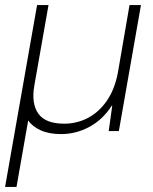

<svg xmlns="http://www.w3.org/2000/svg" viewBox="-32 -516 603 756"><path d="M-12 220 114 -496H159L103 -178Q91 -108 119 -68.5Q147 -29 221 -29Q270 -29 313 -51Q356 -73 387.5 -117.5Q419 -162 432 -229L478 -496H523L436 0H396L410 -100H408Q373 -45 320 -16.5Q267 12 208 12Q161 12 128 -3Q95 -18 79 -42L33 220Z"/></svg>

Font: DM Sans 18pt ExtraLight
Style: Italic
Weight: 250
Italic angle: -10°
Designer: Colophon Foundry, Jonny Pinhorn
Foundry: Colophon Foundry
Version: Version 4.004;gftools[0.9.30]